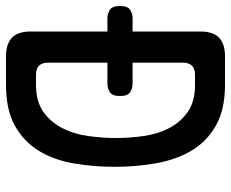

<svg xmlns="http://www.w3.org/2000/svg" viewBox="-85 -685 770 640"><g transform="rotate(90 300.0 -365.0)"><path d="M168 0Q126 0 105.5 -20Q85 -40 85 -82V-338H42Q26 -338 13 -346Q0 -354 0 -380Q0 -406 13 -414Q26 -422 42 -422H85V-648Q85 -690 105.5 -710Q126 -730 168 -730H263Q344 -730 397 -700.5Q450 -671 480.5 -621Q511 -571 523.5 -504Q536 -437 536 -362Q536 -293 525 -227.5Q514 -162 484 -111.5Q454 -61 400.5 -30.5Q347 0 263 0ZM189 -140Q189 -120 199 -110Q209 -100 229 -100H263Q319 -100 353.5 -125Q388 -150 407.5 -188.5Q427 -227 433.5 -274Q440 -321 440 -366Q440 -411 433.5 -458Q427 -505 407.5 -543Q388 -581 353.5 -605.5Q319 -630 263 -630H229Q209 -630 199 -620Q189 -610 189 -590V-422H258Q274 -422 287 -414Q300 -406 300 -380Q300 -354 287 -346Q274 -338 258 -338H189Z"/></g></svg>

Font: Maple Mono Medium
Style: Regular
Weight: 500
Monospace: yes
Designer: subframe7536
Version: Version 7.000